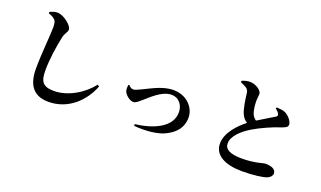

<svg xmlns="http://www.w3.org/2000/svg" viewBox="-79 -1250 2949 1763"><g transform="rotate(20 1395.0 -369.0)"><path d="M445 34C636 34 774 -100 835 -257L818 -269C737 -164 595 -77 459 -77C350 -77 321 -119 321 -228C321 -338 341 -470 361 -562C371 -611 396 -626 396 -653C396 -693 308 -764 245 -765C220 -765 196 -756 172 -746V-731C203 -720 217 -713 233 -699C249 -684 254 -667 254 -620C254 -548 234 -353 234 -216C234 -36 314 34 445 34Z M1260 -45 1262 -28C1364 -19 1497 -26 1577 -73C1648 -112 1705 -170 1705 -269C1705 -368 1619 -461 1490 -461C1371 -461 1265 -387 1175 -350C1157 -342 1147 -339 1137 -339C1118 -339 1099 -356 1091 -366L1082 -362C1081 -345 1078 -323 1084 -303C1096 -268 1144 -231 1177 -231C1202 -231 1218 -248 1258 -282C1296 -312 1391 -414 1487 -414C1563 -414 1605 -352 1605 -284C1605 -142 1443 -66 1260 -45Z M2333 25C2443 25 2533 13 2572 -2C2598 -12 2617 -34 2617 -54C2617 -100 2568 -114 2513 -114C2493 -114 2419 -84 2291 -84C2177 -84 2123 -114 2123 -171C2123 -242 2196 -310 2279 -361C2355 -407 2463 -454 2533 -476C2578 -491 2595 -502 2595 -525C2595 -556 2558 -601 2520 -620C2497 -631 2467 -633 2435 -635L2428 -624C2442 -612 2460 -599 2466 -581C2471 -569 2468 -560 2457 -554C2435 -539 2360 -497 2296 -456C2277 -468 2264 -485 2254 -509C2242 -541 2237 -593 2237 -630C2237 -655 2242 -676 2242 -697C2242 -727 2186 -772 2123 -772C2095 -772 2070 -764 2046 -754V-740C2065 -732 2085 -723 2100 -714C2119 -701 2126 -690 2130 -669C2137 -609 2150 -517 2171 -472C2183 -445 2201 -423 2226 -408C2153 -351 2057 -254 2057 -146C2057 -30 2172 25 2333 25Z"/></g></svg>

Font: GenRyuMin2 TW B
Style: Regular
Weight: 700
Version: Version 2.100;PS 2.1;hotconv 16.6.51;makeotf.lib2.5.65220 DE